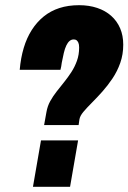

<svg xmlns="http://www.w3.org/2000/svg" viewBox="-20 -720 495 740"><path d="M150 -238 159 -288Q163 -311 173.5 -330Q184 -349 198.5 -367.5Q213 -386 227.5 -404Q242 -422 255 -442Q268 -462 276.5 -485.5Q285 -509 285 -537Q285 -549 282 -555.5Q279 -562 275 -565Q271 -568 264 -568Q255 -568 248 -562Q241 -556 235.5 -544.5Q230 -533 226 -516Q222 -499 218 -478Q217 -471 216 -464.5Q215 -458 213 -451H56Q60 -497 71.5 -535.5Q83 -574 102.5 -604.5Q122 -635 148.5 -656.5Q175 -678 209 -689Q243 -700 285 -700Q323 -700 354.5 -689.5Q386 -679 408.5 -659Q431 -639 443 -611Q455 -583 455 -548Q455 -510 443.5 -477.5Q432 -445 413.5 -417.5Q395 -390 374.5 -367Q354 -344 334.5 -324.5Q315 -305 301.5 -289Q288 -273 286 -259L283 -238ZM107 0 138 -179H281L250 0Z"/></svg>

Font: Archivo ExtraCondensed Black
Style: Italic
Weight: 900
Width: 2
Italic angle: -10°
Designer: Hector Gatti
Foundry: Omnibus-Type
Version: Version 2.001